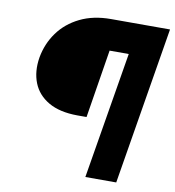

<svg xmlns="http://www.w3.org/2000/svg" viewBox="-82 -801 796 873"><g transform="rotate(10 316.5 -364.0)"><path d="M370.1 0 467.3 -585H378.9L328.1 -269.5H285.2Q203.6 -270 152.1 -299.8Q100.6 -329.6 80.1 -381.3Q59.6 -433.1 70.3 -499Q82 -564.5 119.4 -616Q156.7 -667.5 217.8 -697.5Q278.8 -727.5 360.4 -727.5H632.8L512.7 0Z"/></g></svg>

Font: Inter Tight Black
Style: Italic
Weight: 900
Italic angle: -9.39999°
Designer: Rasmus Andersson
Foundry: rsms
Version: Version 3.004; ttfautohint (v1.8.4.7-5d5b)